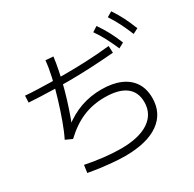

<svg xmlns="http://www.w3.org/2000/svg" viewBox="-180 -1042 1244 1231"><g transform="rotate(-30 441.5 -426.5)"><path d="M718.9 -618.9Q695.6 -672.2 673.9 -713.3Q652.2 -754.4 625.6 -792.2L663.3 -816.7Q692.2 -775.6 715 -732.8Q737.8 -690 757.8 -640ZM844.4 -653.3Q822.2 -707.8 801.1 -748.9Q780 -790 754.4 -828.9L792.2 -851.1Q820 -810 841.7 -767.2Q863.3 -724.4 883.3 -673.3ZM41.1 -608.9 43.3 -658.9Q81.1 -655.6 128.3 -653.9Q175.6 -652.2 227.2 -651.1Q278.9 -650 325.6 -650Q405.6 -650 488.3 -653.3Q571.1 -656.7 666.7 -666.7L668.9 -615.6Q573.3 -607.8 489.4 -603.9Q405.6 -600 325.6 -600Q277.8 -600 226.7 -601.1Q175.6 -602.2 127.2 -604.4Q78.9 -606.7 41.1 -608.9ZM141.1 -30 148.9 -85.6Q213.3 -72.2 282.2 -64.4Q351.1 -56.7 406.7 -56.7Q541.1 -56.7 613.3 -105Q685.6 -153.3 685.6 -241.1Q685.6 -316.7 633.3 -355.6Q581.1 -394.4 478.9 -394.4Q391.1 -394.4 317.2 -363.3Q243.3 -332.2 171.1 -264.4L122.2 -286.7Q145.6 -333.3 168.9 -397.8Q192.2 -462.2 213.9 -533.9Q235.6 -605.6 250.6 -672.2Q265.6 -738.9 270 -790L326.7 -785.6Q321.1 -741.1 309.4 -683.3Q297.8 -625.6 281.1 -564.4Q264.4 -503.3 245 -445.6Q225.6 -387.8 207.8 -342.2L195.6 -346.7Q262.2 -398.9 333.9 -423.9Q405.6 -448.9 485.6 -448.9Q567.8 -448.9 625.6 -423.9Q683.3 -398.9 713.3 -352.2Q743.3 -305.6 743.3 -238.9Q743.3 -125.6 656.1 -63.9Q568.9 -2.2 406.7 -2.2Q367.8 -2.2 321.7 -6.1Q275.6 -10 229.4 -16.1Q183.3 -22.2 141.1 -30Z"/></g></svg>

Font: Paperlogy 3 Light
Style: Regular
Weight: 300
Designer: redesigned by Lee Juim, glyphs from Gmarket Sans & Montserrat
Foundry: PT&
Version: Version 1.001